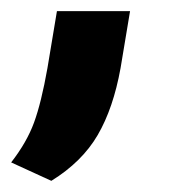

<svg xmlns="http://www.w3.org/2000/svg" viewBox="-66 -172 327 344"><path d="M26 152 -46 119Q-18 83 -5 47.5Q8 12 19 -50L36 -152H167L150 -50Q137 22 109 70Q81 118 26 152Z"/></svg>

Font: Creato Display ExtraBold
Style: Italic
Weight: 800
Italic angle: -10°
Version: Version 1.000